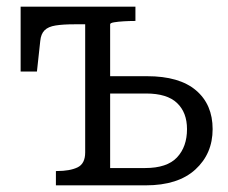

<svg xmlns="http://www.w3.org/2000/svg" viewBox="-20 -557 684 577"><path d="M311 -52H416Q482 -52 512 -84Q542 -116 542 -169Q542 -219 512 -247.5Q482 -276 419 -276H285V-328H422Q519 -328 569 -285.5Q619 -243 619 -169Q619 -95 567 -47.5Q515 0 418 0H148V-43H151Q190 -43 213 -54Q236 -65 236 -99V-537H387V-494H383Q369 -494 352 -493Q335 -492 323 -490Q311 -488 311 -484ZM281 -484H204Q170 -484 147.5 -480.5Q125 -477 114 -466Q103 -455 101 -434L91 -342H42V-537H281Z"/></svg>

Font: Roboto Serif Light
Style: Regular
Weight: 300
Designer: Greg Gazdowicz
Foundry: Commercial Type
Version: Version 1.008